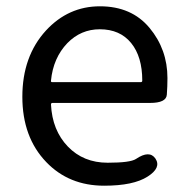

<svg xmlns="http://www.w3.org/2000/svg" viewBox="-20 -577 594 610"><path d="M311 13Q199 13 127 -62Q51 -141 51 -269.5Q51 -398 126 -480Q197 -557 297.5 -557Q398 -557 455 -488.5Q512 -420 512 -329Q512 -302 510 -276Q508 -250 457 -250H147Q142 -250 142 -245Q146 -163 195.5 -111.5Q245 -60 322 -60Q394 -60 412 -72Q455 -101 474 -73Q493 -44 449 -16Q404 13 311 13ZM142 -321Q141 -316 146 -316H427Q432 -316 432 -321Q432 -397 396.5 -440.5Q361 -484 297 -484Q237 -484 194 -440Q149 -393 142 -321Z"/></svg>

Font: Resource Han Rounded JP
Style: Regular
Weight: 400
Designer: Cyano Hao (round all glyphs); Ryoko NISHIZUKA 西塚涼子 (kana, bopomofo & ideographs); Paul D. Hunt (Latin, Greek & Cyrillic)
Foundry: Cyano Hao
Version: 0.990